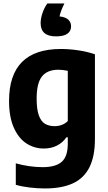

<svg xmlns="http://www.w3.org/2000/svg" viewBox="-20 -832 609 1082"><path d="M69 209.5V88.5Q147 110 220.5 110Q294 110 328 79.8Q362 49.5 362 -22V-58.5H354.5Q334 -28.5 301.5 -11.8Q269 5 226.5 5Q173.5 5 129.2 -23.5Q85 -52 58 -112.2Q31 -172.5 31 -263Q31 -555.5 322.5 -556Q371.5 -556 422.5 -548.2Q473.5 -540.5 515 -526V-49Q515 49 484 110.8Q453 172.5 390.8 201.2Q328.5 230 233.5 230Q193 230 149.5 225Q106 220 69 209.5ZM362 -150V-433Q333 -439 308.5 -439Q247 -439 216.8 -401.5Q186.5 -364 186.5 -276.5Q186.5 -217 198.5 -182.8Q210.5 -148.5 232.8 -134.8Q255 -121 289 -121Q309.5 -121 329 -128.5Q348.5 -136 362 -150ZM380.5 -683.5Q380.5 -656.5 359.5 -641.8Q338.5 -627 295.5 -627Q209 -627 209 -701.5Q209 -728 219.5 -758.8Q230 -789.5 247 -812.5H343Q321 -768.5 315.5 -739.5Q348.5 -736 364.5 -721.5Q380.5 -707 380.5 -683.5Z"/></svg>

Font: Encode Sans Semi Condensed
Style: Bold
Weight: 700
Width: 4
Designer: Multiple Designers
Foundry: Impallari Type
Version: Version 2.000